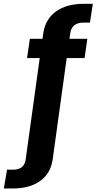

<svg xmlns="http://www.w3.org/2000/svg" viewBox="-116 -806 518 1032"><path d="M-95.5 207 -78 106H-45Q14 106 22 51L97.5 -494H29.5L44.5 -597.5H112.5L117 -631Q129.5 -705 186 -745.2Q242.5 -785.5 334.5 -785.5H383L367.5 -684.5H332.5Q271.5 -684.5 262 -630L257.5 -597.5H353.5L338.5 -494H242.5L167 52Q156 126.5 99.8 166.8Q43.5 207 -46.5 207Z"/></svg>

Font: Anybody Condensed Regular
Style: Bold
Weight: 700
Width: 3
Designer: Tyler Finck
Foundry: Etcetera Type Company
Version: Version 1.010; ttfautohint (v1.8.3) -l 8 -r 50 -G 200 -x 14 